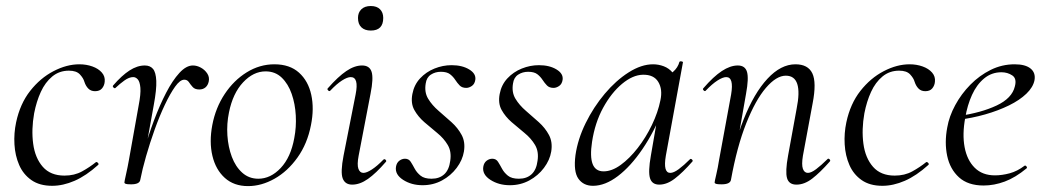

<svg xmlns="http://www.w3.org/2000/svg" viewBox="-20 -617 3543 651"><path d="M156.8 13Q114.2 13 86.5 -6.4Q58.8 -25.8 45 -57.6Q31.2 -89.4 29 -127.4Q26.8 -165.4 34.6 -202Q48 -265.2 82.3 -308.8Q116.6 -352.4 161.4 -375.7Q206.2 -399 249 -399Q272.8 -399 293.2 -391.7Q313.6 -384.4 325.3 -371Q337 -357.6 335 -340Q334 -327.2 326.1 -317.5Q318.2 -307.8 302.4 -307.8Q288.2 -307.8 279.4 -316.7Q270.6 -325.6 266 -340Q262.8 -351.8 251 -364.6Q239.2 -377.4 213.8 -377.4Q181 -377.4 157.1 -357.6Q133.2 -337.8 118.4 -305.4Q103.6 -273 95.8 -233Q86 -178 92.5 -129.6Q99 -81.2 125.1 -51.4Q151.2 -21.6 198.6 -21.6Q232.4 -21.6 258.3 -35.9Q284.2 -50.2 305 -67Q307.8 -69 311.8 -65Q315.8 -61 313 -58Q272 -21 232.9 -4Q193.8 13 156.8 13Z M455.6 -7.2 445.6 -8.2Q454 -53.2 468.6 -105.7Q483.2 -158.2 502.3 -209.2Q521.4 -260.2 543.2 -302.3Q565 -344.4 588.2 -369.7Q611.4 -395 634 -395Q647.6 -395 661 -387.7Q674.4 -380.4 682.6 -368Q690.8 -355.6 687.8 -341Q685.2 -328 676.8 -320.8Q668.4 -313.6 655.8 -313.6Q640.8 -313.6 633.4 -321.9Q626 -330.2 620.5 -338.5Q615 -346.8 604.8 -346.8Q590.6 -346.8 573.8 -323.3Q557 -299.8 538.9 -261.6Q520.8 -223.4 504.5 -177.9Q488.2 -132.4 475.3 -87.4Q462.4 -42.4 455.6 -7.2ZM424.4 8Q410.2 8 406 6.3Q401.8 4.6 401.8 1.6Q401.8 -1.6 407.4 -26.4Q413 -51.2 417 -74L450 -258.6Q457.8 -298.8 456 -319.3Q454.2 -339.8 447.3 -347.7Q440.4 -355.6 431.6 -355.6Q417.8 -355.6 401.7 -344Q385.6 -332.4 371.4 -318.8Q369 -316.4 365 -320.1Q361 -323.8 363.4 -327Q393 -361.2 419.2 -378.1Q445.4 -395 471 -395Q489 -395 498.8 -383.4Q508.6 -371.8 509.9 -342.8Q511.2 -313.8 501.4 -261L455.6 -7.2Q453.4 8 424.4 8Z M821 14Q773.2 14 742.3 -13.8Q711.4 -41.6 700.2 -88.6Q689 -135.6 699.8 -193Q711 -251.6 741.8 -298.1Q772.6 -344.6 816.6 -371.8Q860.6 -399 910.4 -399Q962.4 -399 993.8 -370.7Q1025.2 -342.4 1035.4 -295.5Q1045.6 -248.6 1034.4 -193Q1022.2 -129.8 988.7 -82.9Q955.2 -36 910.8 -11Q866.4 14 821 14ZM855.8 -11Q897.4 -11 931.7 -47.3Q966 -83.6 977.8 -149Q985 -186 982.9 -225.3Q980.8 -264.6 969 -298.6Q957.2 -332.6 935.2 -353.8Q913.2 -375 880.6 -375Q839 -375 804.2 -337.8Q769.4 -300.6 756.4 -236Q748.4 -197.4 751 -158Q753.6 -118.6 766.1 -85.2Q778.6 -51.8 801.4 -31.4Q824.2 -11 855.8 -11Z M1174.2 9Q1150 9 1142 -12Q1134 -33 1144.8 -89L1185.8 -297Q1197.4 -355.6 1169.2 -355.6Q1157.6 -355.6 1139.5 -344Q1121.4 -332.4 1100.2 -310Q1097 -306 1092.6 -310.5Q1088.2 -315 1092 -318.2Q1126.4 -357.2 1154.2 -376.1Q1182 -395 1207.6 -395Q1233.2 -395 1240 -373.3Q1246.8 -351.6 1236.4 -299.4L1196 -89Q1190.2 -58.6 1195.2 -44.7Q1200.2 -30.8 1212.2 -30.8Q1223.2 -30.8 1241 -42.4Q1258.8 -54 1279.6 -75.4Q1283.6 -79.4 1287.6 -75Q1291.6 -70.6 1287.6 -67.4Q1255 -29.6 1227.6 -10.3Q1200.2 9 1174.2 9ZM1237.2 -513.4Q1216.8 -513.4 1205.3 -524.4Q1193.8 -535.4 1193.8 -556.2Q1193.8 -574.6 1205.3 -585.6Q1216.8 -596.6 1237.2 -596.6Q1257.6 -596.6 1268.5 -585.6Q1279.4 -574.6 1279.4 -556.2Q1279.4 -513.4 1237.2 -513.4Z M1412.8 11Q1375 11 1346.8 -7.2Q1318.6 -25.4 1322.6 -51.4Q1324.8 -65 1333.8 -71.9Q1342.8 -78.8 1353.2 -78.8Q1366 -78.8 1372.6 -68.4Q1379.2 -58 1386.2 -44.9Q1393.2 -31.8 1406 -21.4Q1418.8 -11 1443.2 -11Q1470 -11 1486.4 -26.2Q1502.8 -41.4 1506.6 -71.8Q1511.4 -103 1498.1 -125.5Q1484.8 -148 1462.5 -166.1Q1440.2 -184.2 1418.8 -202.8Q1397.4 -221.4 1384.8 -244.1Q1372.2 -266.8 1378.2 -298.2Q1384 -329.4 1404.4 -351.3Q1424.8 -373.2 1453.2 -384.6Q1481.6 -396 1511.2 -396Q1547 -396 1570.8 -381.6Q1594.6 -367.2 1591.6 -346.4Q1589.4 -332 1579.8 -325.5Q1570.2 -319 1561 -319Q1546.6 -319 1538.6 -327.2Q1530.6 -335.4 1523.5 -346.3Q1516.4 -357.2 1505.8 -365.4Q1495.2 -373.6 1474.6 -373.6Q1455.8 -373.6 1441 -364Q1426.2 -354.4 1423.4 -333.8Q1418.4 -304.2 1431.7 -282.2Q1445 -260.2 1467 -241.3Q1489 -222.4 1510.8 -202.8Q1532.6 -183.2 1545.4 -159.2Q1558.2 -135.2 1553 -103.2Q1548.2 -74.2 1528.4 -47.8Q1508.6 -21.4 1478.7 -5.2Q1448.8 11 1412.8 11Z M1708.8 11Q1671 11 1642.8 -7.2Q1614.6 -25.4 1618.6 -51.4Q1620.8 -65 1629.8 -71.9Q1638.8 -78.8 1649.2 -78.8Q1662 -78.8 1668.6 -68.4Q1675.2 -58 1682.2 -44.9Q1689.2 -31.8 1702 -21.4Q1714.8 -11 1739.2 -11Q1766 -11 1782.4 -26.2Q1798.8 -41.4 1802.6 -71.8Q1807.4 -103 1794.1 -125.5Q1780.8 -148 1758.5 -166.1Q1736.2 -184.2 1714.8 -202.8Q1693.4 -221.4 1680.8 -244.1Q1668.2 -266.8 1674.2 -298.2Q1680 -329.4 1700.4 -351.3Q1720.8 -373.2 1749.2 -384.6Q1777.6 -396 1807.2 -396Q1843 -396 1866.8 -381.6Q1890.6 -367.2 1887.6 -346.4Q1885.4 -332 1875.8 -325.5Q1866.2 -319 1857 -319Q1842.6 -319 1834.6 -327.2Q1826.6 -335.4 1819.5 -346.3Q1812.4 -357.2 1801.8 -365.4Q1791.2 -373.6 1770.6 -373.6Q1751.8 -373.6 1737 -364Q1722.2 -354.4 1719.4 -333.8Q1714.4 -304.2 1727.7 -282.2Q1741 -260.2 1763 -241.3Q1785 -222.4 1806.8 -202.8Q1828.6 -183.2 1841.4 -159.2Q1854.2 -135.2 1849 -103.2Q1844.2 -74.2 1824.4 -47.8Q1804.6 -21.4 1774.7 -5.2Q1744.8 11 1708.8 11Z M1990.6 13Q1958.2 13 1941.1 -11.1Q1924 -35.2 1931.2 -91Q1939 -145.2 1965.7 -199.5Q1992.4 -253.8 2030.5 -299.1Q2068.6 -344.4 2111.7 -371.7Q2154.8 -399 2194.4 -399Q2212.8 -399 2230.6 -392.3Q2248.4 -385.6 2261.1 -370.3Q2273.8 -355 2275.8 -330.4L2233.4 -357Q2245.6 -359 2262.1 -373.4Q2278.6 -387.8 2283.6 -407Q2285.6 -410 2291.1 -408.8Q2296.6 -407.6 2295.6 -405.6L2237.6 -89Q2227.8 -30.8 2252.6 -30.8Q2264.2 -30.8 2281.4 -43.5Q2298.6 -56.2 2319.4 -77Q2322.4 -80 2326.4 -76Q2330.4 -72 2327.4 -69Q2294.8 -32 2268.1 -11.5Q2241.4 9 2215.4 9Q2190.6 9 2183.9 -12.9Q2177.2 -34.8 2186.8 -89L2211 -229L2228 -246Q2198.4 -170.4 2158.4 -111.6Q2118.4 -52.8 2075 -19.9Q2031.6 13 1990.6 13ZM2026.6 -36Q2054.6 -36 2084.6 -57.8Q2114.6 -79.6 2142.3 -115.2Q2170 -150.8 2190.5 -193.5Q2211 -236.2 2219.2 -277Q2227.2 -314 2212 -339.2Q2196.8 -364.4 2159.6 -363.6Q2125.2 -362.8 2089 -332.6Q2052.8 -302.4 2025 -251.6Q1997.2 -200.8 1987.4 -136Q1979.8 -85.8 1989.4 -60.9Q1999 -36 2026.6 -36Z M2680.6 9Q2654.8 9 2648.5 -13.2Q2642.2 -35.4 2652 -89L2681 -248Q2703.8 -360.4 2644.4 -360.4Q2612.4 -360.4 2577 -319.2Q2541.6 -278 2510.2 -198.9Q2478.8 -119.8 2458.4 -7.2L2446 -8.2Q2466.8 -124.8 2501.7 -212.9Q2536.6 -301 2582.1 -350Q2627.6 -399 2677 -399Q2719.8 -399 2734.4 -368.2Q2749 -337.4 2735.4 -267L2702.4 -89Q2697.4 -58.6 2702.3 -44.7Q2707.2 -30.8 2719.4 -30.8Q2730.4 -30.8 2747.4 -43.6Q2764.4 -56.4 2785.2 -77Q2788.2 -81 2792.6 -77Q2797 -73 2793.2 -69Q2760.6 -32 2734 -11.5Q2707.4 9 2680.6 9ZM2426.4 8Q2412.2 8 2407.6 6.3Q2403 4.6 2403 1.6Q2403 -1.6 2408.5 -24.8Q2414 -48 2418 -74L2459 -297Q2468.8 -355.6 2442.4 -355.6Q2430.8 -355.6 2412.7 -344Q2394.6 -332.4 2373.2 -310Q2370.2 -306 2365.8 -310.5Q2361.4 -315 2365.2 -318.2Q2398.8 -357.2 2427.4 -376.1Q2456 -395 2481.6 -395Q2506.4 -395 2512.8 -373.3Q2519.2 -351.6 2509.6 -299.4L2458.4 -7.2Q2455.8 8 2426.4 8Z M2971.8 13Q2929.2 13 2901.5 -6.4Q2873.8 -25.8 2860 -57.6Q2846.2 -89.4 2844 -127.4Q2841.8 -165.4 2849.6 -202Q2863 -265.2 2897.3 -308.8Q2931.6 -352.4 2976.4 -375.7Q3021.2 -399 3064 -399Q3087.8 -399 3108.2 -391.7Q3128.6 -384.4 3140.3 -371Q3152 -357.6 3150 -340Q3149 -327.2 3141.1 -317.5Q3133.2 -307.8 3117.4 -307.8Q3103.2 -307.8 3094.4 -316.7Q3085.6 -325.6 3081 -340Q3077.8 -351.8 3066 -364.6Q3054.2 -377.4 3028.8 -377.4Q2996 -377.4 2972.1 -357.6Q2948.2 -337.8 2933.4 -305.4Q2918.6 -273 2910.8 -233Q2901 -178 2907.5 -129.6Q2914 -81.2 2940.1 -51.4Q2966.2 -21.6 3013.6 -21.6Q3047.4 -21.6 3073.3 -35.9Q3099.2 -50.2 3120 -67Q3122.8 -69 3126.8 -65Q3130.8 -61 3128 -58Q3087 -21 3047.9 -4Q3008.8 13 2971.8 13Z M3315.2 12Q3262 12 3231.5 -15.8Q3201 -43.6 3191.5 -88.6Q3182 -133.6 3191.8 -185Q3198.2 -222.4 3218.8 -260.5Q3239.4 -298.6 3270.2 -329.9Q3301 -361.2 3339.2 -380.1Q3377.4 -399 3420.4 -399Q3456.6 -399 3474.3 -384.6Q3492 -370.2 3487.6 -345Q3483 -321.4 3460.2 -299.4Q3437.4 -277.4 3401.1 -259.6Q3364.8 -241.8 3320.3 -229.1Q3275.8 -216.4 3228.2 -210.6L3230.2 -223.6Q3306.8 -234.6 3359.2 -259.3Q3411.6 -284 3421 -324Q3428.2 -350.8 3412.1 -361.4Q3396 -372 3375.6 -372Q3342.2 -372 3316.9 -351.1Q3291.6 -330.2 3275.7 -295.2Q3259.8 -260.2 3252.8 -218Q3242.4 -162.2 3250.6 -118.2Q3258.8 -74.2 3284.8 -48.3Q3310.8 -22.4 3353.4 -22.4Q3377.2 -22.4 3403.3 -29.4Q3429.4 -36.4 3453.8 -55Q3456.6 -57 3460.1 -53Q3463.6 -49 3460.8 -46.2Q3422.8 -14.8 3386.7 -1.4Q3350.6 12 3315.2 12Z"/></svg>

Font: Cormorant Infant Light
Style: Italic
Weight: 300
Italic angle: -10°
Designer: Christian Thalmann (Catharsis Fonts)
Foundry: Catharsis Fonts
Version: Version 4.001